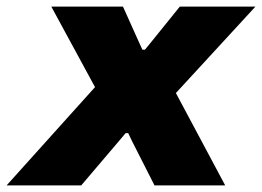

<svg xmlns="http://www.w3.org/2000/svg" viewBox="-72 -564 797 584"><path d="M-52 0 217 -299 84 -544H302L351 -435L361 -413H369L387 -435L475 -544H705L463 -281L613 0H398L330 -134L318 -159H310L289 -134L175 0Z"/></svg>

Font: Mona Sans ExtraLight Black
Style: Italic
Weight: 900
Italic angle: -11.6951°
Version: Version 2.000